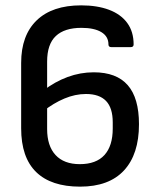

<svg xmlns="http://www.w3.org/2000/svg" viewBox="-20 -686 589 717"><path d="M279 11Q171 11 115 -43.5Q59 -98 59 -207V-451Q59 -554 117 -610Q175 -666 283 -666Q343 -666 387 -649.5Q431 -633 455 -600.5Q479 -568 479 -520Q479 -510 468 -510H396Q385 -510 385 -520Q385 -550 358.5 -566Q332 -582 284 -582Q221 -582 188.5 -551.5Q156 -521 156 -456V-204Q156 -141 187.5 -107Q219 -73 278 -73Q339 -73 370 -107Q401 -141 401 -206V-229Q401 -283 376 -309Q351 -335 301 -335Q261 -335 220.5 -318Q180 -301 142 -271V-348Q185 -381 232.5 -398.5Q280 -416 330 -416Q415 -416 457 -368Q499 -320 499 -222Q499 -110 443 -49.5Q387 11 279 11Z"/></svg>

Font: Sofia Sans Semi Condensed SemiBold
Style: Regular
Weight: 600
Designer: Botio Nikoltchev, Ani Petrova
Foundry: lettersoup
Version: Version 4.100